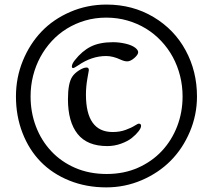

<svg xmlns="http://www.w3.org/2000/svg" viewBox="-20 -770 932 840"><path d="M113.8 -348.1Q113.8 -278.3 137.2 -216.8Q160.6 -155.3 203.9 -108.9Q247.1 -62.5 308.8 -35.6Q370.6 -8.8 446.8 -8.8Q522 -8.8 583.3 -35.9Q644.5 -63 688 -109.4Q731.4 -155.8 755.1 -217.3Q778.8 -278.8 778.8 -348.1Q778.8 -394.5 767.8 -438.2Q756.8 -481.9 736.1 -520.3Q715.3 -558.6 685.5 -590.3Q655.8 -622.1 618.7 -644.8Q581.5 -667.5 537.6 -680.2Q493.7 -692.9 444.8 -692.9Q396 -692.9 352.8 -680.2Q309.6 -667.5 272.7 -644.8Q235.8 -622.1 206.5 -590.3Q177.2 -558.6 156.5 -520.3Q135.7 -481.9 124.8 -438.5Q113.8 -395 113.8 -348.1ZM49.8 -348.1Q49.8 -430.2 79.8 -503.9Q109.9 -577.6 161.6 -631.8Q213.4 -686 287.6 -718Q361.8 -750 445.8 -750Q560.1 -750 651.4 -695.6Q742.7 -641.1 792.2 -549.6Q841.8 -458 841.8 -348.1Q841.8 -267.1 810.5 -193.4Q779.3 -119.6 726.3 -66.4Q673.3 -13.2 599.9 18.3Q526.4 49.8 444.8 49.8Q357.4 49.8 283.4 20Q209.5 -9.8 158.2 -62.3Q106.9 -114.7 78.4 -188.5Q49.8 -262.2 49.8 -348.1ZM356 -356.4Q356 -192.4 473.1 -192.4Q504.4 -192.4 529.5 -201.7Q554.7 -210.9 568.8 -220Q583 -229 587.4 -229Q597.2 -229 597.2 -219.2Q597.2 -210 586.2 -195.6Q575.2 -181.2 556.9 -166.5Q538.6 -151.9 509.5 -141.4Q480.5 -130.9 449.2 -130.9Q361.8 -130.9 319.6 -183.8Q277.3 -236.8 277.3 -335.9Q277.3 -405.8 295.9 -434.1Q305.7 -449.2 325.4 -461.9Q345.2 -474.6 358.9 -474.6Q368.7 -474.6 368.7 -462.9Q368.7 -462.4 362.3 -426.3Q356 -390.1 356 -356.4ZM571.8 -561Q584.5 -550.8 584.5 -541.5Q584.5 -530.8 567.6 -516.1Q550.8 -501.5 536.6 -501.5Q524.4 -501.5 508.3 -508.8Q474.1 -524.9 444.3 -524.9Q380.9 -524.9 321.8 -483.9Q304.2 -472.2 300.3 -472.2Q294.4 -472.2 294.4 -479Q294.4 -490.2 307.1 -506.3Q338.9 -546.9 377.4 -566.2Q416 -585.4 474.6 -585.4Q501 -585.4 528.6 -579.1Q556.2 -572.8 571.8 -561Z"/></svg>

Font: SirinStencil
Style: Regular
Weight: 400
Designer: Olga Karpushina (okarpush@gmail.com)
Foundry: Cyreal (www.cyreal.org)
Version: Version 1.002